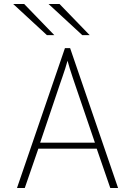

<svg xmlns="http://www.w3.org/2000/svg" viewBox="-20 -941 676 961"><path d="M65 0 305 -700H331L571 0H532L464 -197H172L104 0ZM181 -227H455L353 -526Q350.5 -533 343.5 -554.2Q336.5 -575.5 329 -599Q321.5 -622.5 318 -637Q314.5 -622.5 306.8 -599Q299 -575.5 291.8 -554.2Q284.5 -533 282 -526ZM215 -765 46 -921H101L252 -765ZM392 -765 223 -921H278L429 -765Z"/></svg>

Font: Overpass Thin
Style: Regular
Weight: 250
Designer: Delve Withrington, Dave Bailey, Thomas Jockin
Foundry: Delve Fonts LLC
Version: Version 4.000